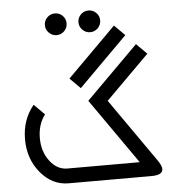

<svg xmlns="http://www.w3.org/2000/svg" viewBox="-57 -893 873 946"><g transform="rotate(-5 379.5 -420.0)"><path d="M244.1 0Q163.1 0 106 -68.6Q48.8 -137.2 48.8 -234.4Q48.8 -331.5 106 -400.4L157.7 -348.6Q122.1 -301.3 122.1 -234.4Q122.1 -167.5 157.7 -120.4Q193.4 -73.2 244.1 -73.2H602.1L376 -396.5L634.3 -654.3L686 -602.5L471.2 -388.2L691.4 -73.2Q710 -46.4 710 -29.8Q710 0 653.3 0ZM585.9 -703.1 344.7 -461.9 293 -513.7 534.2 -754.9ZM249 -732.4Q227.1 -732.4 211.2 -748.3Q195.3 -764.2 195.3 -786.1Q195.3 -808.6 211.2 -824.2Q227.1 -839.8 249 -839.8Q271.5 -839.8 287.1 -824.2Q302.7 -808.6 302.7 -786.1Q302.7 -764.2 287.1 -748.3Q271.5 -732.4 249 -732.4ZM415 -732.4Q393.1 -732.4 377.2 -748.3Q361.3 -764.2 361.3 -786.1Q361.3 -808.6 377.2 -824.2Q393.1 -839.8 415 -839.8Q437.5 -839.8 453.1 -824.2Q468.8 -808.6 468.8 -786.1Q468.8 -764.2 453.1 -748.3Q437.5 -732.4 415 -732.4Z"/></g></svg>

Font: Catrinity
Style: Regular
Weight: 400
Designer: Alexander Lange
Foundry: High-Logic / Made with FontCreator
Version: Version 2.090;May 20, 2024;FontCreator 15.0.0.2974 64-bit